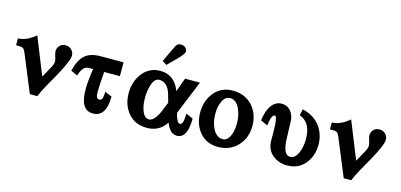

<svg xmlns="http://www.w3.org/2000/svg" viewBox="-65 -1130 3276 1568"><g transform="rotate(15 1572.5 -346.0)"><path d="M473.1 -390.6Q473.1 -347.2 392.6 -202.6L331.5 -94.7Q300.8 -38.6 285.6 0H222.2L94.2 -310.1Q80.6 -343.3 69.1 -350.1Q57.6 -356.9 10.3 -356.9V-415Q81.5 -415 156.7 -479.5L283.2 -164.6L335.4 -258.8Q352.1 -289.1 352.1 -310.1Q352.1 -324.2 343 -351.1Q334 -377.9 334 -393.1Q334 -421.4 352.8 -441.2Q371.6 -460.9 402.8 -460.9Q433.6 -460.9 453.4 -440.4Q473.1 -419.9 473.1 -390.6Z M894.5 -332H761.7Q752.4 -205.6 752.4 -174.8Q752.4 -140.6 754.4 -130.4Q759.8 -103.5 782.2 -103.5Q813 -103.5 812.5 -177.7L871.6 -153.3Q871.6 19.5 758.8 19.5Q651.9 19.5 651.9 -155.3Q651.9 -228 668.5 -331.5H631.8Q579.6 -331.5 556.6 -247.6L500 -272Q522 -365.2 564.9 -404.8Q610.8 -448.2 700.2 -448.7H894.5Z M1558.1 -150.9Q1558.1 17.6 1467.8 17.6Q1409.2 17.6 1377 -68.8Q1320.8 19 1214.8 19Q1111.8 19 1052.7 -54.7Q999.5 -121.1 999.5 -217.8Q999.5 -310.5 1048.8 -378.9Q1106 -459.5 1203.6 -459.5Q1324.7 -459.5 1371.6 -333Q1391.1 -384.3 1414.1 -450.2H1540L1422.9 -163.6Q1441.9 -83 1467.8 -83Q1486.8 -83 1493.2 -113.3Q1496.1 -128.9 1499 -177.7ZM1332 -224.6Q1311.5 -303.7 1298.8 -329.1Q1268.1 -386.7 1213.9 -386.7Q1173.3 -386.7 1153.3 -321.8Q1138.2 -273.4 1138.2 -215.3Q1138.2 -155.8 1153.3 -112.3Q1173.8 -52.2 1214.8 -52.2Q1252 -52.2 1289.1 -121.6Q1298.8 -140.1 1332 -224.6ZM1310.5 -591.8Q1283.7 -565.9 1237.3 -519L1200.7 -542.5Q1223.6 -593.8 1269.5 -687.5Q1282.2 -711.4 1312.5 -710.9Q1331.5 -710.9 1347.7 -698.2Q1363.8 -685.5 1363.8 -666Q1363.8 -646.5 1310.5 -591.8Z M2045.4 -219.7Q2045.4 -120.1 1985.4 -53.2Q1921.4 18.6 1815.9 19Q1715.3 19 1656.7 -54.7Q1604.5 -121.1 1604.5 -215.8Q1604.5 -313 1657.7 -381.3Q1717.8 -457.5 1819.8 -457Q1922.9 -457 1985.8 -386.2Q2045.4 -318.4 2045.4 -219.7ZM1918 -204.1Q1918 -272 1893.6 -326.7Q1864.3 -392.1 1812.5 -392.6Q1769 -392.6 1746.1 -340.3Q1726.6 -296.9 1726.6 -238.8Q1726.6 -168.9 1752.4 -116.2Q1784.2 -52.2 1837.9 -52.2Q1878.4 -52.2 1899.9 -104.5Q1918 -147 1918 -204.1Z M2606.4 -209.5Q2606.4 -118.7 2555.7 -53.7Q2498.5 19 2402.3 19Q2330.6 19 2279.8 -21.7Q2229 -62.5 2224.6 -132.3Q2224.6 -183.6 2223.6 -234.4Q2222.7 -302.2 2213.9 -332Q2209 -348.6 2200.7 -348.6Q2176.8 -348.6 2166.5 -291Q2165 -283.2 2161.1 -254.9L2101.6 -282.2Q2110.4 -349.6 2134.8 -394Q2170.4 -457.5 2231.4 -457Q2280.8 -457 2310.1 -418.5Q2334.5 -386.2 2337.4 -342.3Q2338.4 -285.2 2343.3 -173.3Q2351.1 -55.7 2407.2 -55.2Q2449.7 -55.2 2475.1 -116.2Q2495.6 -167 2495.6 -227.1Q2495.6 -368.7 2396 -404.3L2407.2 -457Q2505.9 -435.1 2559.1 -362.3Q2606.4 -296.4 2606.4 -209.5Z M3127 -390.6Q3127 -347.2 3046.4 -202.6L2985.4 -94.7Q2954.6 -38.6 2939.5 0H2876L2748 -310.1Q2734.4 -343.3 2722.9 -350.1Q2711.4 -356.9 2664.1 -356.9V-415Q2735.4 -415 2810.5 -479.5L2937 -164.6L2989.3 -258.8Q3005.9 -289.1 3005.9 -310.1Q3005.9 -324.2 2996.8 -351.1Q2987.8 -377.9 2987.8 -393.1Q2987.8 -421.4 3006.6 -441.2Q3025.4 -460.9 3056.6 -460.9Q3087.4 -460.9 3107.2 -440.4Q3127 -419.9 3127 -390.6Z"/></g></svg>

Font: Accordance
Style: Bold
Weight: 700
Version: Version 1.2 (build January 31, 2020) Miklal Software Solutio